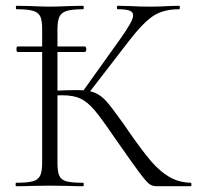

<svg xmlns="http://www.w3.org/2000/svg" viewBox="-20 -645 695 665"><path d="M37 -475Q37 -484 41 -484H274Q276 -484 277.5 -481Q279 -478 279 -475Q279 -471 277.5 -468Q276 -465 274 -465H41Q37 -465 37 -475ZM377 -168Q330 -237 306.5 -264.5Q283 -292 259 -303.5Q235 -315 195 -315Q182 -315 171 -314Q160 -313 151 -312L150 -330Q212 -333 246 -333Q286 -333 308 -324Q330 -315 349 -293.5Q368 -272 410 -213L427 -188Q473 -122 503 -87Q533 -52 566 -32.5Q599 -13 641 -12Q643 -12 643 -6Q643 0 641 0H522Q508 0 497.5 -7.5Q487 -15 463 -47Q439 -79 377 -168ZM36 -12Q75 -12 93.5 -17Q112 -22 119 -36.5Q126 -51 126 -81V-544Q126 -574 119.5 -588Q113 -602 94.5 -607.5Q76 -613 37 -613Q35 -613 35 -619Q35 -625 37 -625L86 -624Q128 -622 152 -622Q179 -622 221 -624L268 -625Q270 -625 270 -619Q270 -613 268 -613Q229 -613 210.5 -607Q192 -601 185.5 -586.5Q179 -572 179 -542V-81Q179 -50 185.5 -36Q192 -22 210 -17Q228 -12 268 -12Q270 -12 270 -6Q270 0 268 0Q238 0 220 -1L152 -2L86 -1Q68 0 36 0Q34 0 34 -6Q34 -12 36 -12ZM265 -326 395 -508Q419 -542 430 -561.5Q441 -581 441 -592Q441 -604 428 -608.5Q415 -613 387 -613Q385 -613 385 -619Q385 -625 387 -625L429 -624Q467 -622 499 -622Q531 -622 565 -624L600 -625Q603 -625 603 -619Q603 -613 600 -613Q545 -613 509.5 -589Q474 -565 425 -501L283 -317Z"/></svg>

Font: Cormorant Unicase Light
Style: Regular
Weight: 300
Designer: Christian Thalmann (Catharsis Fonts)
Foundry: Catharsis Fonts
Version: Version 4.000